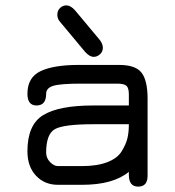

<svg xmlns="http://www.w3.org/2000/svg" viewBox="-20 -694 657 721"><path d="M330.1 -297.9H463.9V-338.9Q463.9 -363.3 455.1 -371.6Q446.3 -379.9 419.9 -379.9H282.2Q206.1 -379.9 179.7 -371.6Q153.3 -363.3 153.3 -341.8Q153.3 -297.9 117.2 -297.9Q83 -297.9 83 -341.8Q83 -403.3 132.3 -426.8Q181.6 -450.2 275.4 -450.2H426.8Q489.3 -450.2 511.7 -420.9Q534.2 -391.6 534.2 -323.2V-34.2Q534.2 6.8 499 6.8Q463.9 6.8 463.9 -37.1V-48.8Q405.3 0 288.1 0H197.3Q147.5 0 115.2 -34.2Q83 -68.4 83 -126Q83 -225.6 142.1 -261.7Q201.2 -297.9 330.1 -297.9ZM463.9 -227.5H330.1Q220.7 -227.5 187 -209.5Q153.3 -191.4 153.3 -121.1Q153.3 -100.6 168 -85.4Q182.6 -70.3 197.3 -70.3H288.1Q344.7 -70.3 382.8 -85Q420.9 -99.6 437 -126Q453.1 -152.3 458.5 -174.8Q463.9 -197.3 463.9 -227.5ZM355.5 -543Q366.2 -528.3 366.2 -514.6Q366.2 -500 355.5 -490.2Q344.7 -480.5 332 -480.5Q316.4 -480.5 299.8 -499L206.1 -611.3Q195.3 -623 195.3 -638.7Q195.3 -654.3 205.6 -664.1Q215.8 -673.8 229.5 -673.8Q245.1 -673.8 261.7 -655.3Z"/></svg>

Font: Jura
Style: DemiBold
Weight: 600
Version: Version 2.4